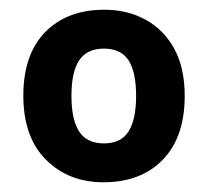

<svg xmlns="http://www.w3.org/2000/svg" viewBox="-20 -742 428 395"><path d="M360 -544.8Q360 -460 315 -413.5Q270 -367 192.8 -367Q121 -367 74.5 -413.5Q28 -460 28 -545Q28 -630 73 -676Q118 -722 195 -722Q242 -722 279.5 -701.5Q317 -681 338.5 -641.7Q360 -602.4 360 -544.8ZM127 -544.7Q127 -496 142.8 -471.5Q158.6 -447 193.8 -447Q229 -447 244.5 -471.6Q260 -496.3 260 -544.7Q260 -594 244.4 -618Q228.7 -642 193.9 -642Q159 -642 143 -618.1Q127 -594.2 127 -544.7Z"/></svg>

Font: Noto Sans Gurmukhi
Style: Regular
Weight: 400
Designer: Jelle Bosma - Monotype Design Team
Foundry: Monotype Imaging Inc.
Version: Version 2.003